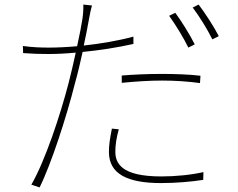

<svg xmlns="http://www.w3.org/2000/svg" viewBox="-20 -782 1040 839"><path d="M499 -217 469 -220C460 -175 456 -148 456 -118C456 -21 538 18 684 18C750 18 816 12 868 4L869 -30C817 -18 749 -11 685 -11C508 -11 484 -70 484 -120C484 -150 489 -180 499 -217ZM382 -758 344 -762C345 -744 343 -717 340 -698C337 -676 328 -631 317 -580C272 -576 229 -574 194 -574C162 -574 123 -575 80 -581L81 -550C119 -547 153 -546 192 -546C227 -546 268 -548 311 -552C301 -506 290 -459 280 -420C243 -278 178 -81 117 25L153 37C203 -63 271 -272 307 -416C320 -462 331 -509 341 -555C414 -562 492 -574 563 -590V-622C497 -604 419 -591 346 -583C355 -623 362 -661 368 -694C371 -711 377 -742 382 -758ZM512 -452V-420C572 -426 633 -430 689 -430C746 -430 802 -426 854 -419L856 -451C806 -457 745 -459 685 -459C622 -459 561 -456 512 -452ZM746 -726 719 -713C746 -676 784 -614 803 -574L831 -588C809 -632 772 -691 746 -726ZM848 -762 822 -749C851 -711 885 -656 908 -610L936 -624C916 -664 876 -725 848 -762Z"/></svg>

Font: Source Han Sans JP ExtraLight
Style: Regular
Weight: 250
Designer: Ryoko NISHIZUKA 西塚涼子 (kana, bopomofo & ideographs); Paul D. Hunt (Latin, Greek & Cyrillic); Sandoll Communications 산돌커뮤니
Foundry: Adobe
Version: Version 2.001;hotconv 1.0.107;makeotfexe 2.5.65593